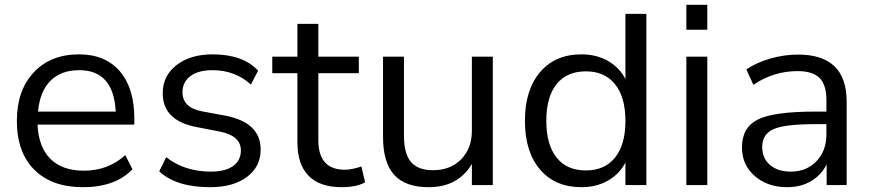

<svg xmlns="http://www.w3.org/2000/svg" viewBox="-20 -777 3657 806"><path d="M328.1 8.8Q197.3 8.8 124 -64.5Q50.8 -137.7 50.8 -269.5Q50.8 -397.5 121.6 -473.1Q192.4 -548.8 311.5 -548.8Q421.9 -548.8 482.9 -478Q543.9 -407.2 543.9 -279.3V-253.9H137.7Q141.6 -160.2 191.4 -110.4Q241.2 -60.5 332 -60.5Q434.6 -60.5 505.9 -126L536.1 -66.4Q463.9 8.8 328.1 8.8ZM139.6 -308.6H465.8Q457 -482.4 312.5 -482.4Q236.3 -482.4 191.9 -438Q147.5 -393.6 139.6 -308.6Z M862.3 8.8Q719.7 8.8 648.4 -57.6L677.7 -117.2Q754.9 -56.6 865.2 -56.6Q925.8 -56.6 958.5 -80.1Q991.2 -103.5 991.2 -145.5Q991.2 -207 903.3 -224.6L802.7 -244.1Q663.1 -271.5 663.1 -385.7Q663.1 -459 721.2 -503.9Q779.3 -548.8 872.1 -548.8Q1000 -548.8 1063.5 -480.5L1033.2 -421.9Q966.8 -482.4 872.1 -482.4Q812.5 -482.4 779.3 -457.5Q746.1 -432.6 746.1 -389.6Q746.1 -325.2 828.1 -309.6L928.7 -291Q1074.2 -261.7 1074.2 -149.4Q1074.2 -77.1 1016.6 -34.2Q959 8.8 862.3 8.8Z M1414.1 8.8Q1322.3 8.8 1275.4 -39.1Q1228.5 -86.9 1228.5 -179.7V-469.7H1123V-539.1H1228.5V-676.8H1316.4V-539.1H1486.3V-469.7H1316.4V-188.5Q1316.4 -64.5 1427.7 -64.5Q1456.1 -64.5 1497.1 -78.1L1512.7 -11.7Q1476.6 8.8 1414.1 8.8Z M2048.8 -539.1V0H1960.9V-88.9Q1903.3 8.8 1779.3 8.8Q1681.6 8.8 1634.8 -43Q1587.9 -94.7 1587.9 -202.1V-539.1H1675.8V-207Q1675.8 -131.8 1705.1 -97.2Q1734.4 -62.5 1797.9 -62.5Q1871.1 -62.5 1916 -108.4Q1960.9 -154.3 1960.9 -228.5V-539.1Z M2420.9 8.8Q2310.5 8.8 2247.1 -65.4Q2183.6 -139.6 2183.6 -269.5Q2183.6 -399.4 2247.1 -474.1Q2310.5 -548.8 2420.9 -548.8Q2483.4 -548.8 2531.7 -521.5Q2580.1 -494.1 2605.5 -445.3V-718.8H2693.4V0H2605.5V-94.7Q2580.1 -45.9 2531.7 -18.6Q2483.4 8.8 2420.9 8.8ZM2273.4 -269.5Q2273.4 -169.9 2316.4 -115.7Q2359.4 -61.5 2439.5 -61.5Q2518.6 -61.5 2562 -115.7Q2605.5 -169.9 2605.5 -269.5Q2605.5 -369.1 2562 -423.3Q2518.6 -477.5 2439.5 -477.5Q2359.4 -477.5 2316.4 -423.8Q2273.4 -370.1 2273.4 -269.5Z M2861.3 -652.3V-756.8H2949.2V-652.3ZM2861.3 0V-539.1H2949.2V0Z M3284.2 8.8Q3202.1 8.8 3148.4 -38.1Q3094.7 -85 3094.7 -158.2Q3094.7 -242.2 3161.6 -275.4Q3228.5 -308.6 3403.3 -308.6H3449.2V-357.4Q3449.2 -420.9 3420.4 -449.7Q3391.6 -478.5 3328.1 -478.5Q3227.5 -478.5 3142.6 -420.9L3113.3 -485.4Q3153.3 -513.7 3212.4 -530.8Q3271.5 -547.9 3330.1 -547.9Q3534.2 -547.9 3534.2 -350.6V0H3450.2V-86.9Q3427.7 -42 3384.8 -16.6Q3341.8 8.8 3284.2 8.8ZM3179.7 -160.2Q3179.7 -112.3 3212.4 -84.5Q3245.1 -56.6 3299.8 -56.6Q3365.2 -56.6 3407.2 -100.1Q3449.2 -143.6 3449.2 -212.9V-255.9H3404.3Q3274.4 -255.9 3227.1 -234.9Q3179.7 -213.9 3179.7 -160.2Z"/></svg>

Font: Min Sans
Style: Regular
Weight: 400
Designer: Jinseong-Kim, NotoSansCJK, Nunito
Foundry: Jinseong-Kim
Version: Version 1.400;Glyphs 3.1.2 (3151)